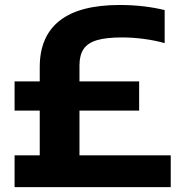

<svg xmlns="http://www.w3.org/2000/svg" viewBox="-20 -770 758 790"><path d="M143.5 -48.5V-494Q143.5 -620.5 225.5 -685Q307.5 -749.5 473 -749.5Q524.5 -749.5 572 -743.8Q619.5 -738 657.5 -728.5V-592.5Q619.5 -603.5 572.5 -609.8Q525.5 -616 482 -616Q417.5 -616 379.2 -604.8Q341 -593.5 324 -568.2Q307 -543 307 -501.5V-48.5ZM40 0V-131H682.5V0ZM40 -315V-435H552.5V-315Z"/></svg>

Font: Encode Sans SemiExpanded
Style: Bold
Weight: 700
Width: 6
Designer: Multiple Designers
Foundry: Impallari Type
Version: Version 3.002